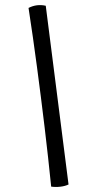

<svg xmlns="http://www.w3.org/2000/svg" viewBox="-20 -737 339 767"><path d="M94 -705.3Q126.8 -722.1 162.8 -714L253.8 0Q240.1 6.6 221.4 8.8Q202.6 11.1 184.4 8.5Q172.6 -108.3 158.2 -228.6Q143.8 -348.9 127.8 -468.9Q111.9 -589 94 -705.3Z"/></svg>

Font: Vollkorn
Style: Italic
Weight: 400
Italic angle: -11°
Designer: Friedrich Althausen
Foundry: Friedrich Althausen
Version: Version 5.001